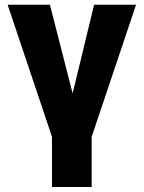

<svg xmlns="http://www.w3.org/2000/svg" viewBox="-20 -565 591 790"><path d="M11.4 -545.5H185.4L278.8 -180.8L367.2 -545.5H539.8L357.2 -2.1V204.5H193.9V-2.1Z"/></svg>

Font: Inter P Extra Bold
Style: Regular
Weight: 800
Designer: Rasmus Andersson
Foundry: rsms
Version: Version 3.018;git-588b23468